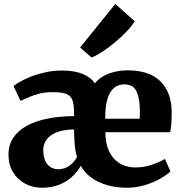

<svg xmlns="http://www.w3.org/2000/svg" viewBox="-20 -918 901 950"><path d="M187 11Q142.5 11 104.8 -9Q67 -29 44.5 -65.8Q22 -102.5 22 -152.5Q22 -201.5 46.2 -237.2Q70.5 -273 114.2 -296.5Q158 -320 217.2 -331.5Q276.5 -343 346.5 -343.5V-357.5Q346.5 -398 339 -420.8Q331.5 -443.5 309 -452.8Q286.5 -462 241.5 -462Q203 -462 174.8 -454.8Q146.5 -447.5 124.2 -437.5Q102 -427.5 81.5 -419L47 -492Q56.5 -500.5 78.5 -513.2Q100.5 -526 132.5 -538.8Q164.5 -551.5 204.2 -560.2Q244 -569 288.5 -569Q348 -569 388.8 -552.2Q429.5 -535.5 449.5 -505.5Q465 -526.5 491 -541Q517 -555.5 548.5 -562.8Q580 -570 611.5 -570Q718.5 -570 773.2 -516.2Q828 -462.5 829.5 -367Q829.5 -333 827.8 -308Q826 -283 822 -264H501.5Q501.5 -221.5 512.2 -189Q523 -156.5 543 -134.2Q563 -112 590 -100.8Q617 -89.5 649.5 -89.5Q694 -89.5 733.5 -103.5Q773 -117.5 796 -131.5L823 -70.5Q808 -54 774.8 -35Q741.5 -16 698 -2.5Q654.5 11 607.5 11Q555 11 510 -2Q465 -15 431.8 -39.2Q398.5 -63.5 380 -97.5Q360 -63.5 331.8 -39.2Q303.5 -15 267.2 -2Q231 11 187 11ZM500.5 -330.5H671Q672 -338 672 -351Q672 -364 672 -372Q672 -430 655.8 -465.2Q639.5 -500.5 597 -500.5Q577.5 -500.5 560.2 -493Q543 -485.5 529.5 -466.8Q516 -448 508.2 -415Q500.5 -382 500.5 -330.5ZM270.5 -80.5Q282 -80.5 297.8 -85.2Q313.5 -90 330.2 -103.2Q347 -116.5 361 -141Q353 -165.5 349.8 -201.8Q346.5 -238 346.5 -277.5Q305 -277 276 -268.5Q247 -260 228.8 -245.8Q210.5 -231.5 202.2 -213.2Q194 -195 194 -175Q194 -130.5 214.2 -105.5Q234.5 -80.5 270.5 -80.5ZM432.5 -634 376.5 -683 550.5 -898.5 646.5 -813Q633.5 -790.5 607.5 -763.2Q581.5 -736 550 -709.5Q518.5 -683 487.8 -662.8Q457 -642.5 434.5 -634Z"/></svg>

Font: Merriweather Light 18pt Black
Style: Regular
Weight: 900
Version: Version 2.100